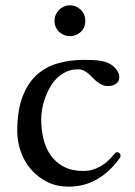

<svg xmlns="http://www.w3.org/2000/svg" viewBox="-20 -677 501 712"><path d="M43.9 -192.9Q44.4 -267.1 63.2 -317.4Q82 -367.7 115.2 -398.2Q148.4 -428.7 193.6 -441.9Q238.8 -455.1 292 -455.1Q307.6 -455.1 325.7 -454.3Q343.8 -453.6 360.6 -450Q377.4 -446.3 391.8 -437.5Q406.2 -428.7 415.5 -413.1Q418 -409.2 420.2 -404.1Q422.4 -398.9 422.4 -394Q422.4 -374.5 410.2 -366.2Q397.9 -357.9 380.4 -357.9Q367.7 -357.9 357.7 -362.8Q347.7 -367.7 339.1 -374.5Q330.6 -381.3 323 -389.4Q315.4 -397.5 307.4 -404.3Q299.3 -411.1 290 -415.5Q280.8 -419.9 269 -419.9Q246.1 -419.9 227.3 -411.6Q208.5 -403.3 193.1 -388.9Q177.7 -374.5 166.7 -355.7Q155.8 -336.9 147.9 -315.9Q140.1 -294.9 136.5 -273.9Q132.8 -252.9 132.8 -233.9Q132.8 -195.8 141.4 -161.1Q149.9 -126.5 168.7 -100.3Q187.5 -74.2 217 -58.6Q246.6 -43 289.1 -43Q310.5 -43 330.1 -50Q349.6 -57.1 366.7 -69.3Q374 -74.7 381.6 -81.8Q389.2 -88.9 395.3 -95.7Q401.4 -102.5 405.8 -107.7Q410.2 -112.8 413.1 -112.8Q418.5 -112.8 422.6 -109.4Q426.8 -106 426.8 -101.1Q426.8 -99.1 426.5 -95.9Q426.3 -92.8 423.3 -89.8Q388.2 -40.5 340.8 -12.7Q293.5 15.1 233.4 15.1Q190.4 15.1 155.5 -2.2Q120.6 -19.5 95.5 -48.3Q70.3 -77.1 57.1 -114.5Q43.9 -151.9 43.9 -192.9ZM239.3 -543Q227.5 -543 217 -547.4Q206.5 -551.8 198.7 -559.3Q190.9 -566.9 186.5 -577.1Q182.1 -587.4 182.1 -599.1Q182.1 -611.3 186.5 -621.8Q190.9 -632.3 198.7 -640.1Q206.5 -647.9 217 -652.6Q227.5 -657.2 239.3 -657.2Q251.5 -657.2 262 -652.6Q272.5 -647.9 280.3 -640.1Q288.1 -632.3 292.2 -621.8Q296.4 -611.3 296.4 -599.1Q296.4 -587.4 292.2 -577.1Q288.1 -566.9 280.3 -559.3Q272.5 -551.8 262 -547.4Q251.5 -543 239.3 -543Z"/></svg>

Font: Kurinto Book Core
Style: Regular
Weight: 400
Designer: Kurinto was developed by Clint Goss from a range of fonts that are compatible with the SIL Open Font License Version 1.1
Foundry: Clinton F. Goss
Version: Version 2.196; July 25, 2020